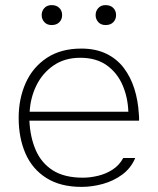

<svg xmlns="http://www.w3.org/2000/svg" viewBox="-20 -724 618 751"><path d="M299 7Q216 7 161 -28Q106 -63 79.5 -124Q53 -185 53 -263Q53 -338 80.5 -399.5Q108 -461 163 -497.5Q218 -534 298 -534Q354 -534 395.5 -514Q437 -494 464 -458.5Q491 -423 505.5 -377Q520 -331 523 -279Q524 -272 524 -265.5Q524 -259 524 -252H95Q98 -187 120 -136.5Q142 -86 187 -57.5Q232 -29 304 -29Q333 -29 364 -36.5Q395 -44 421 -61Q447 -78 462 -106H509Q492 -66 458 -41Q424 -16 382 -4.5Q340 7 299 7ZM96 -287H482Q480 -344 459 -392Q438 -440 397 -469Q356 -498 294 -498Q233 -498 189.5 -468Q146 -438 122.5 -390Q99 -342 96 -287ZM393 -626Q375 -626 364.5 -637.5Q354 -649 354 -665Q354 -681 364.5 -692.5Q375 -704 393 -704Q412 -704 423 -693Q434 -682 434 -665Q434 -648 423 -637Q412 -626 393 -626ZM182 -626Q164 -626 153.5 -637.5Q143 -649 143 -665Q143 -681 153.5 -692.5Q164 -704 182 -704Q201 -704 212 -693Q223 -682 223 -665Q223 -648 212 -637Q201 -626 182 -626Z"/></svg>

Font: Onest Thin
Style: Regular
Weight: 250
Designer: Dmitri Voloshin, Andrey Kudryavtsev
Foundry: Dmitri Voloshin, Andrey Kudryavtsev
Version: Version 1.000;gftools[0.9.33]